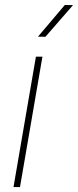

<svg xmlns="http://www.w3.org/2000/svg" viewBox="-20 -758 316 778"><path d="M133.8 -609.4 242.7 -737.8 275.9 -737.3 164.1 -608.9ZM151.9 -528.3 61 0H34.7L125.5 -528.3Z"/></svg>

Font: Mardoto Thin
Style: Italic
Weight: 250
Italic angle: -12°
Designer: Christian Robertson, Vahan Hovhannisyan
Foundry: Google
Version: Version 1.000